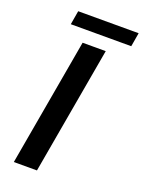

<svg xmlns="http://www.w3.org/2000/svg" viewBox="-157 -918 742 991"><g transform="rotate(20 213.5 -422.5)"><path d="M172 -700H299L176 0H49ZM95 -845H427L414 -769H82Z"/></g></svg>

Font: Sarabun SemiBold
Style: Italic
Weight: 600
Italic angle: -10°
Designer: Suppakit Chalermlarp | Katatrad Co.,Ltd.
Foundry: Cadson Demak Co.,Ltd.
Version: Version 1.000; ttfautohint (v1.6)